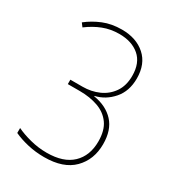

<svg xmlns="http://www.w3.org/2000/svg" viewBox="-177 -828 859 943"><g transform="rotate(30 252.5 -357.0)"><path d="M420 -552Q420 -480 379.5 -433.5Q339 -387 282 -374V-372Q355 -360 396.5 -315Q438 -270 438 -190Q438 -102 382.5 -46Q327 10 218 10Q169 10 124 -0.5Q79 -11 45 -27V-55Q78 -39 124 -27Q170 -15 218 -15Q313 -15 362 -62Q411 -109 411 -190Q411 -252 384.5 -289Q358 -326 312 -342.5Q266 -359 208 -359H140V-384H209Q258 -384 300 -402.5Q342 -421 368 -458.5Q394 -496 394 -552Q394 -625 351 -662Q308 -699 237 -699Q188 -699 145.5 -682.5Q103 -666 63 -636L48 -656Q86 -686 132.5 -705Q179 -724 237 -724Q319 -724 369.5 -679Q420 -634 420 -552Z"/></g></svg>

Font: Noto Sans Myanmar UI SemiCondensed Thin
Style: Regular
Weight: 100
Width: 4
Designer: Monotype Design Team
Foundry: Monotype Imaging Inc.
Version: Version 2.103; ttfautohint (v1.8.4.7-5d5b)